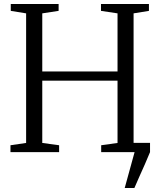

<svg xmlns="http://www.w3.org/2000/svg" viewBox="-20 -763 801 963"><path d="M605.5 180 655 0 629 -46.5H732.5V0Q720.5 30 707 60.2Q693.5 90.5 680 120.5Q666.5 150.5 654 180ZM111 -46V-696L34 -708.5V-743H274V-708.5L192 -696V-404.5H569.5V-696L486.5 -708.5V-743H727V-708.5L650 -696V-46L729 -34.5V0H487.5V-34.5L569.5 -46V-358.5H192V-46L276.5 -34.5V0H32.5V-34.5Z"/></svg>

Font: Merriweather 60pt Light
Style: Regular
Weight: 300
Version: Version 2.100